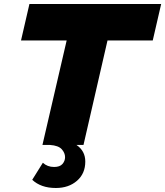

<svg xmlns="http://www.w3.org/2000/svg" viewBox="-20 -724 825 959"><path d="M230 0H192L313 -522H85L127 -704H785L743 -522H517L397 0H362Q406 30 406 83Q406 143 364.5 179Q323 215 259 215Q221 215 191.5 204.5Q162 194 141 174L194 89Q217 110 250 110Q279 110 292 95Q305 80 305 61Q305 40 288.5 21.5Q272 3 230 0Z"/></svg>

Font: Prodigy Sans ExtraBold
Style: Italic
Weight: 800
Italic angle: -13°
Designer: Wei Huang
Foundry: Wei Huang
Version: Version 1.003; ttfautohint (v1.8.3)